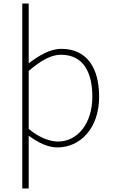

<svg xmlns="http://www.w3.org/2000/svg" viewBox="-20 -814 635 1077"><path d="M141 -416C208 -474 267 -507 321 -507C450 -507 498 -405 498 -271C498 -124 417 -20 305 -20C263 -20 203 -39 141 -91ZM105 243H141V-53C197 -11 252 13 302 13C428 13 536 -92 536 -271C536 -434 467 -540 324 -540C258 -540 196 -500 141 -459V-794H105Z"/></svg>

Font: Noto Sans CJK Thin
Style: Regular
Weight: 100
Designer: Ryoko NISHIZUKA (kana & ideographs); Paul D. Hunt (Latin, Greek & Cyrillic); Wenlong ZHANG (bopomofo); Sandoll Communica
Foundry: Adobe Systems Incorporated
Version: Version 1.000;PS 1;hotconv 1.0.78;makeotf.lib2.5.61930